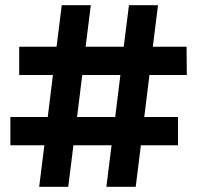

<svg xmlns="http://www.w3.org/2000/svg" viewBox="-20 -720 760 740"><path d="M131 0 151 -160H20V-269H164L184 -431H54V-540H198L218 -700H330L310 -540H457L477 -700H589L569 -540H699L700 -431H556L536 -269H666V-160H523L503 0H390L410 -160H263L243 0ZM277 -269H424L444 -431H297Z"/></svg>

Font: Montserrat
Style: Bold
Weight: 700
Designer: Julieta Ulanovsky
Foundry: Julieta Ulanovsky
Version: Version 9.000; ttfautohint (v1.8.4.7-5d5b)